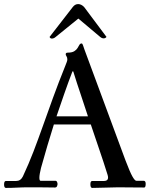

<svg xmlns="http://www.w3.org/2000/svg" viewBox="-26 -919 734 941"><path d="M501 -63Q482 -124 461 -185Q440 -246 419 -309H238Q205 -204 175 -96Q171 -80 169 -68Q167 -56 167 -48Q167 -33 173 -33H245Q251 -33 253.5 -27.5Q256 -22 256 -17Q256 -13 253.5 -6.5Q251 0 243 0Q227 0 203 -0.5Q179 -1 155 -1Q131 -1 114 -1Q85 -1 58 0.5Q31 2 3 2Q-6 2 -6 -15Q-6 -32 3 -32H53Q75 -32 86 -54Q115 -116 138 -176Q161 -236 184 -301Q207 -366 233.5 -439Q260 -512 295 -599Q298 -607 301 -614.5Q304 -622 304 -628Q304 -637 300 -643Q296 -649 296 -653Q296 -661 306 -661Q327 -661 338 -668Q349 -675 354 -683.5Q359 -692 363 -699Q367 -706 374 -706Q378 -706 381 -696.5Q384 -687 388 -676L589 -133Q611 -75 623 -54Q635 -33 642 -33H678Q688 -33 688 -18Q688 -11 686.5 -5.5Q685 0 680 0Q641 0 610.5 -0.5Q580 -1 553 -1Q527 -1 491.5 0.5Q456 2 426 2Q417 2 417 -16Q417 -32 426 -32H483Q511 -32 501 -63ZM329 -569Q308 -514 289 -459.5Q270 -405 251 -349H405Q388 -402 369.5 -456.5Q351 -511 333 -569ZM358 -828 247 -738Q238 -730 228 -730Q220 -730 217 -738L331 -885Q342 -899 357 -899Q372 -899 386 -885L496 -738Q496 -738 492.5 -734.5Q489 -731 482 -731Q478 -731 474 -732.5Q470 -734 465 -738Z"/></svg>

Font: Sedan SC
Style: Regular
Weight: 400
Designer: Sebastian Salazar
Foundry: Sebastian Salazar
Version: Version 1.100; ttfautohint (v1.8.4.7-5d5b)